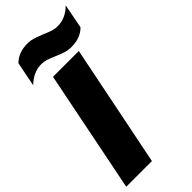

<svg xmlns="http://www.w3.org/2000/svg" viewBox="-297 -980 1036 1036"><g transform="rotate(-45 220.5 -462.0)"><path d="M50 -883Q92 -924 161 -924Q181 -924 201 -918Q221 -912 253 -899Q281 -887 300.5 -880.5Q320 -874 341 -874Q402 -874 451 -923L424 -783Q384 -742 314 -742Q291 -742 269.5 -748.5Q248 -755 218 -768Q190 -780 171.5 -786Q153 -792 133 -792Q73 -792 22 -742ZM130 -699H327L186 0H-10Z"/></g></svg>

Font: Readiness ExtraBold
Style: Italic
Weight: 800
Italic angle: -12°
Designer: Katatrad Team
Foundry: CadsonDemak
Version: Version 1.00;January 16, 2020;FontCreator 12.0.0.2550 64-bit